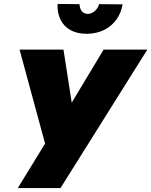

<svg xmlns="http://www.w3.org/2000/svg" viewBox="-20 -951 765 971"><path d="M725 -700H504L273 -316L361 -315L301 -700H79L208 -225L70 0H286ZM271 -931Q269 -887 285.5 -852.5Q302 -818 336 -799Q370 -780 420 -780Q470 -781 507.5 -800Q545 -819 569 -852.5Q593 -886 600 -929L481 -930Q477 -915 467.5 -903.5Q458 -892 445.5 -886Q433 -880 420 -881Q409 -882 400.5 -888Q392 -894 387.5 -904.5Q383 -915 382 -930Z"/></svg>

Font: Jost Black
Style: Italic
Weight: 900
Italic angle: -5°
Version: Version 3.710